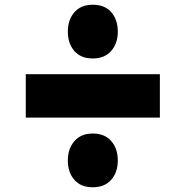

<svg xmlns="http://www.w3.org/2000/svg" viewBox="-20 -814 791 818"><path d="M481.9 -129.9Q481.9 -80.1 453.9 -48.1Q425.8 -16.1 375 -16.1Q324.2 -16.1 296.6 -48.1Q269 -80.1 269 -129.9Q269 -180.7 297.1 -212.9Q325.2 -245.1 375 -245.1Q426.3 -245.1 454.1 -212.9Q481.9 -180.7 481.9 -129.9ZM661.1 -498V-313H89.8V-498ZM481.9 -679.2Q481.9 -629.4 453.9 -597.2Q425.8 -564.9 375 -564.9Q324.2 -564.9 296.6 -596.9Q269 -628.9 269 -679.2Q269 -729.5 296.9 -761.7Q324.7 -793.9 375 -793.9Q426.3 -793.9 454.1 -762Q481.9 -730 481.9 -679.2Z"/></svg>

Font: Sinkin Sans 900 X Black
Style: Regular
Weight: 950
Designer: Keith Bates
Foundry: K-Type
Version: Sinkin Sans (version 1.0)  by Keith Bates   •   © 2014   www